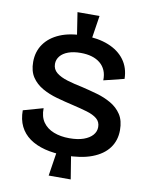

<svg xmlns="http://www.w3.org/2000/svg" viewBox="-97 -852 822 1047"><g transform="rotate(10 314.0 -328.5)"><path d="M267 -645 246 -781H368L347 -645ZM246 124 267 -12H346L368 124ZM315 0Q252 0 202 -13Q152 -26 117 -51Q82 -76 63.5 -113.5Q45 -151 45 -202L155 -233Q154 -186 175 -156Q196 -126 234 -111Q272 -96 321 -96Q368 -96 400 -107.5Q432 -119 449 -138.5Q466 -158 466 -183Q466 -212 445.5 -229Q425 -246 389.5 -256.5Q354 -267 311 -277Q263 -288 218 -300.5Q173 -313 136 -334Q99 -355 77 -388Q55 -421 55 -472Q55 -529 85 -571.5Q115 -614 170.5 -637.5Q226 -661 305 -661Q382 -661 439.5 -638Q497 -615 529 -571.5Q561 -528 562 -467L449 -439Q450 -470 440 -493.5Q430 -517 410.5 -533Q391 -549 364 -557Q337 -565 303 -565Q263 -565 234 -554.5Q205 -544 189.5 -525Q174 -506 174 -482Q174 -452 197 -433.5Q220 -415 258.5 -403.5Q297 -392 342 -383Q384 -373 426.5 -361Q469 -349 505.5 -328Q542 -307 564 -273.5Q586 -240 586 -187Q586 -130 555 -88Q524 -46 463.5 -23Q403 0 315 0Z"/></g></svg>

Font: Bricolage Grotesque 24pt SemiBold
Style: Regular
Weight: 600
Designer: Mathieu Triay
Foundry: Atelier Triay
Version: Version 1.001;gftools[0.9.33.dev8+g029e19f]